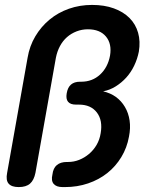

<svg xmlns="http://www.w3.org/2000/svg" viewBox="-20 -760 640 780"><path d="M124 -58Q118 -28 102 -14Q86 0 56 0Q27 0 15 -14Q3 -28 9 -58L92 -525Q100 -573 123.5 -612.5Q147 -652 181.5 -680.5Q216 -709 260 -724.5Q304 -740 354 -740Q404 -740 442.5 -726Q481 -712 506 -687Q531 -662 541 -627Q551 -592 544 -550Q538 -520 525 -493Q512 -466 493 -445Q474 -424 450 -409Q426 -394 399 -389Q429 -382 451 -366Q473 -350 487.5 -325.5Q502 -301 506.5 -270.5Q511 -240 504 -205Q496 -160 473 -122Q450 -84 416 -57Q382 -30 338 -15Q294 0 244 0H234Q209 0 198 -13Q187 -26 193 -51Q196 -77 211 -89.5Q226 -102 252 -102H257Q280 -102 301.5 -110.5Q323 -119 341.5 -134.5Q360 -150 372.5 -171.5Q385 -193 389 -219Q398 -271 373.5 -303Q349 -335 301 -335H289Q266 -335 256.5 -346.5Q247 -358 251 -381Q255 -405 268.5 -416.5Q282 -428 305 -428H310Q355 -428 386.5 -457Q418 -486 427 -534Q435 -582 410.5 -611.5Q386 -641 337 -641Q313 -641 291 -632.5Q269 -624 252 -609Q235 -594 223.5 -572.5Q212 -551 207 -525Z"/></svg>

Font: Maple Mono SemiBold
Style: Italic
Weight: 600
Italic angle: -10°
Monospace: yes
Designer: subframe7536
Version: Version 7.000